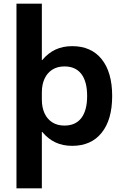

<svg xmlns="http://www.w3.org/2000/svg" viewBox="-20 -780 662 1040"><path d="M69.2 240V-760H206.7V-454.6H208.7Q240.5 -492.7 280.5 -511.4Q320.5 -530 371.1 -530Q474.3 -530 530.9 -459.2Q587.6 -388.5 587.6 -260Q587.6 -131.5 530.6 -60.8Q473.6 10 371.1 10Q320.5 10 280.5 -8.6Q240.5 -27.3 208.8 -65.4H206.7V240ZM329.1 -99.8Q389.3 -99.8 420.7 -140.9Q452 -182 452 -260Q452 -338 420.8 -379.1Q389.5 -420.2 329.2 -420.2Q290.5 -420.2 263 -402.5Q235.6 -384.8 221.1 -353.3Q206.7 -321.8 206.7 -279.9V-240.2Q206.7 -198.2 221.1 -166.6Q235.5 -135 263 -117.4Q290.4 -99.8 329.1 -99.8Z"/></svg>

Font: M PLUS 1 Thin
Style: Regular
Weight: 100
Designer: Coji Morishita
Foundry: UNDERFOREST DESIGN
Version: Version 1.001